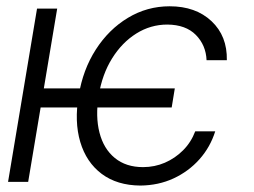

<svg xmlns="http://www.w3.org/2000/svg" viewBox="-20 -573 801 605"><path d="M530.8 -294.4 521 -234.4H89.4L99.6 -294.4ZM694.8 -383.3H630.9Q628.9 -430.7 597.2 -462.9Q565.4 -495.1 507.3 -495.6Q454.6 -495.6 409.4 -467.3Q364.3 -439 333 -388.7Q301.8 -338.4 291 -272Q280.3 -206.1 293.5 -155Q306.6 -104 341.8 -75.2Q377 -46.4 430.7 -46.4Q467.3 -46.4 499.5 -60.3Q531.7 -74.2 556.9 -99.4Q582 -124.5 595.2 -159.2H658.2Q642.6 -109.4 608.4 -71Q574.2 -32.7 526.6 -10.7Q479 11.2 422.4 11.7Q349.1 11.2 300.5 -25.1Q252 -61.5 232.9 -125.7Q213.9 -189.9 228 -272Q241.2 -353.5 282 -417Q322.8 -480.5 383.1 -516.8Q443.4 -553.2 514.6 -553.2Q596.7 -553.2 646.5 -506.3Q696.3 -459.5 694.8 -383.3ZM160.2 -545.9 68.8 0H5.4L96.7 -545.9Z"/></svg>

Font: Inter Tight Light
Style: Italic
Weight: 300
Italic angle: -9.39999°
Designer: Rasmus Andersson
Foundry: rsms
Version: Version 3.004